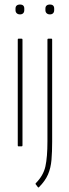

<svg xmlns="http://www.w3.org/2000/svg" viewBox="-20 -651 306 854"><path d="M62 0Q59 0 59 -4V-475Q59 -479 62 -479H76Q80 -479 80 -475V-4Q80 0 76 0ZM69 -587Q60 -587 54.5 -592Q49 -597 49 -606V-613Q49 -622 54.5 -626.5Q60 -631 69 -631Q78 -631 83 -626.5Q88 -622 88 -613V-606Q88 -597 83 -592Q78 -587 69 -587ZM153 182Q152 183 151 183Q150 183 149 182L139 169Q137 167 139 164Q173 130 182 89Q191 48 191 -22V-475Q191 -479 195 -479H209Q212 -479 212 -475V-20Q212 24 209 60Q206 96 193.5 125Q181 154 153 182ZM202 -587Q193 -587 187.5 -592Q182 -597 182 -606V-613Q182 -622 187.5 -626.5Q193 -631 202 -631Q211 -631 216 -626.5Q221 -622 221 -613V-606Q221 -597 216 -592Q211 -587 202 -587Z"/></svg>

Font: Sofia Sans Extra Condensed Thin
Style: Regular
Weight: 250
Version: Version 4.100